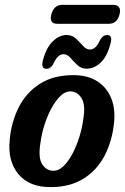

<svg xmlns="http://www.w3.org/2000/svg" viewBox="-20 -758 512 787"><path d="M280.5 -450Q340 -450 379.2 -424.5Q418.5 -399 436 -355Q453.5 -311 447.5 -255.5Q440 -180 408.8 -120Q377.5 -60 322 -25.5Q266.5 9 187 9Q99 9 54.8 -45Q10.5 -99 20 -186Q26.5 -259 57.2 -319Q88 -379 143.5 -414.5Q199 -450 280.5 -450ZM199.5 -58Q220.5 -58 240.2 -77Q260 -96 276.8 -127.5Q293.5 -159 305.2 -196.5Q317 -234 321.5 -270.5Q331.5 -330 313.5 -356.8Q295.5 -383.5 268 -383.5Q247 -383.5 227.2 -364.2Q207.5 -345 190.5 -313.5Q173.5 -282 161.8 -244.5Q150 -207 145.5 -170.5Q136 -110.5 153.2 -84.2Q170.5 -58 199.5 -58ZM336 -476.5Q313 -476.5 297.2 -491.2Q281.5 -506 268.5 -521Q255.5 -536 240.5 -536Q216 -536 198 -495Q187.5 -476 169.5 -476Q147 -476 156 -511Q169.5 -562.5 196.2 -588.5Q223 -614.5 253 -614.5Q276 -614.5 291.8 -599.5Q307.5 -584.5 320.5 -569.8Q333.5 -555 349 -555Q373.5 -555 391 -595.5Q402 -614.5 419.5 -614.5Q442.5 -614.5 433 -579.5Q419.5 -527 393 -501.8Q366.5 -476.5 336 -476.5ZM190.5 -699Q201 -738 235 -738H445.5Q461 -738 468 -728Q475 -718 470 -699Q460 -660.5 426 -660.5H215Q180.5 -660.5 190.5 -699Z"/></svg>

Font: Fraunces 144pt S100 SemiBold
Style: Italic
Weight: 600
Italic angle: -16°
Version: Version 1.000; ttfautohint (v1.8.3)